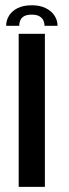

<svg xmlns="http://www.w3.org/2000/svg" viewBox="-20 -724 266 744"><path d="M52.4 0H153.9V-593H52.4ZM103.6 -703.6Q71.1 -703.6 48.9 -692.8Q26.7 -682 15.3 -663.7Q3.9 -645.4 3.9 -623.9H54.6Q54.6 -636.4 59.1 -646.2Q63.6 -656 74.2 -661.7Q84.8 -667.3 103.6 -667.3Q120.5 -667.3 131.2 -661.8Q141.9 -656.2 147.2 -646.4Q152.4 -636.6 152.4 -623.9H203Q203 -645.4 191 -663.7Q179 -682 156.6 -692.8Q134.3 -703.6 103.6 -703.6Z"/></svg>

Font: Anybody Thin
Style: Regular
Weight: 100
Designer: Tyler Finck
Foundry: Etcetera Type Company
Version: Version 1.114;gftools[0.9.25]